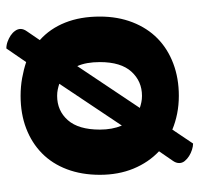

<svg xmlns="http://www.w3.org/2000/svg" viewBox="-32 -550 643 620"><g transform="rotate(90 290.0 -240.5)"><path d="M545 -241Q545 -182 527 -134.5Q509 -87 475.5 -54Q442 -21 395 -3Q348 15 290 15Q260 15 232.5 10Q205 5 181 -3L137 61Q126 61 115 57Q104 53 95 47Q86 41 80 32.5Q74 24 74 15Q74 5 82 -6L110 -47Q73 -80 53.5 -129Q34 -178 34 -241Q34 -299 52.5 -346.5Q71 -394 104.5 -427Q138 -460 185.5 -478Q233 -496 290 -496Q320 -496 347.5 -490.5Q375 -485 399 -475L444 -542Q453 -542 464 -538.5Q475 -535 484.5 -529Q494 -523 500.5 -515Q507 -507 507 -497Q507 -487 500 -477L469 -432Q505 -398 525 -349.5Q545 -301 545 -241ZM399 -241Q399 -281 386 -312L251 -110Q260 -107 269.5 -105Q279 -103 290 -103Q338 -103 368.5 -137.5Q399 -172 399 -241ZM290 -377Q243 -377 212 -343Q181 -309 181 -241Q181 -197 194 -168L329 -370Q320 -373 310.5 -375Q301 -377 290 -377Z"/></g></svg>

Font: Baloo Paaji 2
Style: Bold
Weight: 700
Designer: Shuchita Grover, Noopur Datye and Ek Type
Foundry: Ek Type
Version: Version 1.640;hotconv 1.0.111;makeotfexe 2.5.65597; ttfautoh